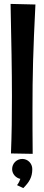

<svg xmlns="http://www.w3.org/2000/svg" viewBox="-20 -774 227 981"><path d="M34 -754C38 -562 41 -416 41 -282C41 -182 40 -89 36 10L147 12C146 -78 146 -151 146 -216C146 -391 149 -512 161 -751ZM145 90C145 61 122 38 94 38C65 38 42 61 42 90C42 114 60 135 84 140C77 161 67 172 67 172L99 187C129 157 145 132 145 90Z"/></svg>

Font: Rum Raisin
Style: Regular
Weight: 400
Designer: Astigmatic (AOETI)
Foundry: Astigmatic (AOETI)
Version: Version 1.000